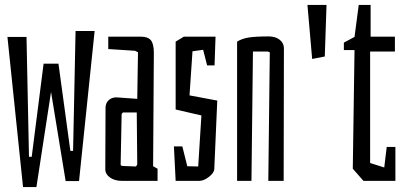

<svg xmlns="http://www.w3.org/2000/svg" viewBox="-20 -730 1626 775"><path d="M10 -581H87L97 -97H108L156 -473H216L264 -121H275L285 -605H362L299 1H245L186 -359L127 25H73Z M405 -47 406 -291Q405 -312 417.5 -324.5Q430 -337 450 -337L534 -331L537 -519L525 -525L417 -532V-582H549Q577 -582 589 -567.5Q601 -553 601 -517L598 -59L616 -49V0H471Q443 0 424 -13.5Q405 -27 405 -47ZM534 -66 532 -276H476L471 -270L467 -66Q467 -63 468.5 -62Q470 -61 476 -60L529 -58Z M682 -139H716L736 -59L780 -58L793 -264L689 -288V-562L722 -582H850L846 -466H816L800 -529L757 -523L745 -345L857 -324L845 -49Q845 -33 824 -16.5Q803 0 785 0H689Z M937 -562Q956 -574 983.5 -578.5Q1011 -583 1065 -583Q1092 -583 1109 -569.5Q1126 -556 1126 -535L1125 0H1063L1069 -516Q1069 -519 1067.5 -520Q1066 -521 1060 -522H1001L995 0H937Z M1221 -710H1298L1291 -502L1240 -492Z M1404 -49 1411 -528H1368V-558L1411 -581L1428 -710H1476V-582H1574V-522H1474V-72L1531 -54L1541 -137H1576V0H1447Z"/></svg>

Font: Bahianita
Style: Regular
Weight: 400
Designer: Pablo Cosgaya & Dani Raskovsky
Foundry: Pablo Cosgaya & Dani Raskovsky
Version: Version 1.008